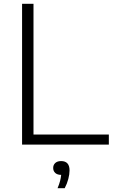

<svg xmlns="http://www.w3.org/2000/svg" viewBox="-20 -760 600 1009"><path d="M96 0V-740H156V-53H552V0ZM282.5 229Q291.5 207.5 295.8 190.8Q300 174 301.5 159Q281.5 159 270.5 149Q259.5 139 259.5 122.5Q259.5 106.5 270.5 96.5Q281.5 86.5 301 86.5Q345.5 86.5 345.5 135.5Q345.5 155.5 339 180.5Q332.5 205.5 320 229Z"/></svg>

Font: Encode Sans Semi Expanded Light
Style: Regular
Weight: 300
Width: 6
Designer: Multiple Designers
Foundry: Impallari Type
Version: Version 3.000; ttfautohint (v1.8.3) -l 8 -r 50 -G 200 -x 14 